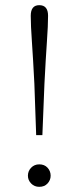

<svg xmlns="http://www.w3.org/2000/svg" viewBox="-20 -712 304 743"><path d="M132 11Q113 11 100.5 -2Q88 -15 88 -32Q88 -50 100.5 -63Q113 -76 132 -76Q152 -76 164 -63Q176 -50 176 -32Q176 -15 164 -2Q152 11 132 11ZM132 -692Q166 -692 166 -651Q166 -614 161.5 -550Q157 -486 152 -388L144 -189H120L113 -388Q108 -486 103.5 -550Q99 -614 99 -651Q99 -692 132 -692Z"/></svg>

Font: Source Serif Pro Light
Style: Regular
Weight: 300
Designer: Frank Grießhammer
Foundry: Adobe Systems Incorporated
Version: Version 3.001;hotconv 1.0.111;makeotfexe 2.5.65597